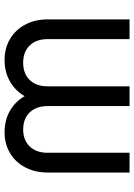

<svg xmlns="http://www.w3.org/2000/svg" viewBox="101 -657 565 807"><g transform="rotate(90 383.5 -253.5)"><path d="M61.5 -170.9V-515.6H144.5V-170.9Q144.5 -123.5 171.1 -95.9Q197.8 -68.4 243.7 -68.4Q289.6 -68.4 316.2 -95.9Q342.8 -123.5 342.8 -170.9V-515.6H425.8V-170.9Q425.8 -139.6 437.7 -116.5Q449.7 -93.3 471.9 -80.8Q494.1 -68.4 523.9 -68.4Q568.8 -68.4 595.5 -95.9Q622.1 -123.5 622.1 -170.9V-515.6H705.1V-170.9Q705.1 -118.7 683.6 -77.4Q662.1 -36.1 623.5 -13.2Q585 9.8 535.6 9.8Q483.9 9.8 443.8 -13.9Q403.8 -37.6 381.8 -78.9Q359.9 -120.1 359.9 -170.9H408.7Q408.7 -120.1 386.5 -78.9Q364.3 -37.6 324 -13.9Q283.7 9.8 231.9 9.8Q182.6 9.8 143.8 -13.2Q105 -36.1 83.3 -77.4Q61.5 -118.7 61.5 -170.9Z"/></g></svg>

Font: Intratopia Thin
Style: Regular
Weight: 100
Designer: Rasmus Andersson
Foundry: rsms
Version: Version 3.000;Glyphs 3.2.3 (3260)